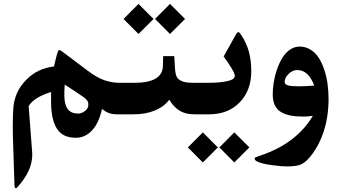

<svg xmlns="http://www.w3.org/2000/svg" viewBox="-20 -590 1751 991"><path d="M605.5 0H583.5Q560.1 0 543 -6.1Q525.9 -12.2 506.3 -27.8Q491.2 43.5 455.8 82.3Q420.4 121.1 371.6 121.1Q303.2 121.1 273.7 74.2Q244.1 27.3 243.7 -60.5V-115.2Q154.8 -87.4 127.9 -42.5L146 195.3Q146.5 199.7 146.5 208.5Q146.5 291 70.8 375Q64.9 381.3 61 381.3Q55.2 381.3 54.7 364.3L46.9 125Q45.9 102.1 45.9 60.5Q45.9 -5.9 49.6 -41Q53.2 -76.2 68.6 -111.1Q84 -146 116.2 -178.7Q172.9 -236.8 258.8 -247.1Q277.3 -331.5 284.2 -332Q289.6 -332.5 304.7 -321.3L432.6 -225.1Q481 -189 519 -175.8Q557.1 -162.6 599.1 -162.6H605.5Q614.7 -162.6 617.4 -149.9Q620.1 -137.2 620.1 -106V-55.7Q620.1 -24.9 617.4 -12.5Q614.7 0 605.5 0ZM312 -98.1Q312 -52.7 328.6 -28.3Q345.2 -3.9 384.3 -3.9Q401.4 -3.9 418.7 -17.1Q436 -30.3 436 -49.8Q436 -56.6 434.8 -61.8Q433.6 -66.9 427.2 -74.7Q420.9 -82.5 408.7 -90.8Q387.7 -105.5 364.5 -120.6Q341.3 -135.7 327.9 -144.3Q314.5 -152.8 314 -153.3Q312 -127.9 312 -98.1Z M600.6 -162.6H673.8Q818.8 -162.6 820.8 -249.5L822.3 -300.3H879.4L882.3 -251.5Q883.3 -233.4 884.3 -224.1Q885.3 -214.8 888.7 -202.6Q892.1 -190.4 898.2 -184.6Q904.3 -178.7 915 -172.9Q925.8 -167 942.1 -164.8Q958.5 -162.6 981.4 -162.6H992.7Q1002 -162.6 1004.6 -149.9Q1007.3 -137.2 1007.3 -106V-55.7Q1007.3 -24.9 1004.6 -12.5Q1002 0 992.7 0H981.9Q937 0 906.5 -19Q876 -38.1 853.5 -75.2Q827.6 -39.6 779.8 -19.8Q731.9 0 670.4 0H600.6Q585.9 0 582.3 -12Q578.6 -23.9 578.6 -55.2V-106.9Q578.6 -138.7 582.3 -150.6Q585.9 -162.6 600.6 -162.6ZM772.5 -492.2 694.8 -414.6 617.7 -492.2 694.8 -569.8ZM780.3 -492.2 857.4 -569.8 935.1 -492.2 857.4 -414.6Z M987.8 -162.6H1058.6Q1111.3 -162.6 1151.6 -170.9Q1191.9 -179.2 1191.9 -198.7Q1191.9 -210 1174.3 -239.3Q1156.7 -268.6 1134.3 -298.3L1194.3 -405.8Q1204.1 -424.3 1210 -424.3Q1215.3 -424.3 1225.6 -408.7Q1252.9 -366.7 1264.9 -322Q1276.9 -277.3 1276.9 -221.7Q1276.9 -123.5 1217.3 -61.8Q1157.7 0 1059.6 0H987.8Q973.1 0 969.5 -12Q965.8 -23.9 965.8 -55.2V-106.9Q965.8 -138.7 969.5 -150.6Q973.1 -162.6 987.8 -162.6ZM1104.5 170.9 1026.9 248.5 949.7 170.9 1026.9 93.3ZM1112.3 170.9 1189.5 93.3 1267.1 170.9 1189.5 248.5Z M1545.9 11.7Q1507.3 11.7 1479.5 6.3Q1451.7 1 1430.4 -11.7Q1409.2 -24.4 1398.4 -47.1Q1387.7 -69.8 1387.7 -103Q1387.7 -133.3 1393.1 -166.5Q1398.4 -199.7 1409.9 -232.4Q1421.4 -265.1 1437.3 -291.3Q1453.1 -317.4 1476.3 -333.5Q1499.5 -349.6 1526.9 -349.6Q1557.1 -349.6 1582.8 -333.7Q1608.4 -317.9 1625.2 -291.5Q1642.1 -265.1 1653.8 -229.7Q1665.5 -194.3 1670.7 -157Q1675.8 -119.6 1675.8 -80.1Q1675.8 14.6 1649.4 92.5Q1623 170.4 1576.2 224.6Q1553.2 251 1530.3 260Q1507.3 269 1460.4 269Q1449.7 269 1430.7 267.6Q1411.6 266.1 1387.7 262.9Q1363.8 259.8 1343.3 255.4Q1322.8 251 1308.6 244.1Q1294.4 237.3 1294.4 229.5Q1294.4 224.6 1298.8 222.2Q1303.2 219.7 1315.4 215.8Q1317.4 215.3 1318.4 214.8Q1509.3 152.3 1594.7 7.8Q1569.8 11.7 1545.9 11.7ZM1449.2 -168Q1449.2 -153.8 1466.8 -149.2Q1484.4 -144.5 1522 -144.5Q1554.7 -144.5 1602.1 -148.4Q1586.4 -189 1564.9 -208.7Q1543.5 -228.5 1513.7 -228.5Q1489.7 -228.5 1469.5 -208.3Q1449.2 -188 1449.2 -168Z"/></svg>

Font: Parastoo FD
Style: Bold-FD
Weight: 700
Foundry: Saber Rastikerdar (saber.rastikerdar@gmail.com)
Version: Version 2.0.1